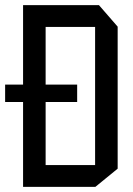

<svg xmlns="http://www.w3.org/2000/svg" viewBox="-29 -728 520 749"><path d="M-9 -330V-398H61V-708H357L430 -624V-70L343 1H61V-330ZM149 -623V-398H272V-330H149V-84H342V-623Z"/></svg>

Font: Foldit Thin
Style: Regular
Weight: 400
Version: Version 1.003